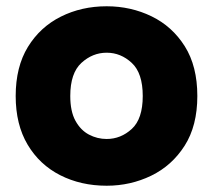

<svg xmlns="http://www.w3.org/2000/svg" viewBox="-20 -585 679 612"><path d="M320 7Q238 7 172 -26.5Q106 -60 68 -124Q30 -188 30 -279Q30 -372 69 -435.5Q108 -499 174 -532Q240 -565 320 -565Q397 -565 463 -533Q529 -501 569 -437.5Q609 -374 609 -279Q609 -184 568.5 -120.5Q528 -57 462 -25Q396 7 320 7ZM320 -142Q365 -142 400 -174Q435 -206 435 -279Q435 -352 400 -384.5Q365 -417 320 -417Q275 -417 239.5 -384.5Q204 -352 204 -279Q204 -230 220.5 -200Q237 -170 263.5 -156Q290 -142 320 -142Z"/></svg>

Font: Ulagadi Sans
Style: Bold
Weight: 700
Designer: Ninad Kale (Devanagari), Jonny Pinhorn (Latin)
Foundry: Indian Type Foundry
Version: Version 3.01;March 29, 2020;FontCreator 12.0.0.2522 64-bit; 